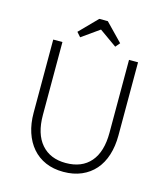

<svg xmlns="http://www.w3.org/2000/svg" viewBox="-128 -980 949 1089"><g transform="rotate(15 346.5 -435.5)"><path d="M346 10Q287 10 241 -10Q195 -30 163 -67Q131 -104 114 -155.5Q97 -207 97 -270V-700H151V-272Q151 -161 202.5 -101.5Q254 -42 346 -42Q440 -42 491 -101Q542 -160 542 -272V-700H595V-270Q595 -207 578.5 -155Q562 -103 530 -66.5Q498 -30 451.5 -10Q405 10 346 10ZM369 -881 469 -778 447 -752 344 -825 241 -752 218 -778 319 -881Z"/></g></svg>

Font: Tilda Sans Light
Style: Regular
Weight: 300
Designer: ParaType Ltd
Foundry: ParaType Ltd
Version: Version 1.009